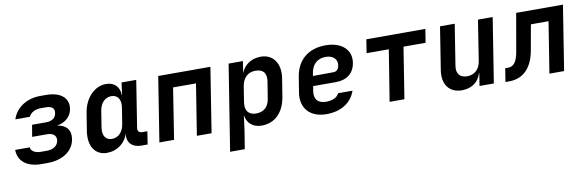

<svg xmlns="http://www.w3.org/2000/svg" viewBox="-51 -994 4902 1609"><g transform="rotate(-10 2400.0 -190.0)"><path d="M228 7H281C410 7 503 -56 518 -155C530 -229 492 -278 413 -288C485 -298 535 -343 545 -406C560 -499 491 -557 365 -557H318C202 -557 109 -495 79 -400H203C217 -433 256 -455 302 -455H350C399 -455 423 -433 416 -394C411 -355 379 -331 330 -331H209L192 -231H318C372 -231 399 -205 393 -163C386 -122 349 -95 297 -95H244C194 -95 160 -115 157 -148H33C33 -52 108 7 228 7Z M787 10C875 10 947 -44 970 -126L969 -117C958 -48 1003 0 1081 0H1134L1151 -110H1106C1082 -110 1067 -126 1071 -151L1134 -550H1009L995 -445H993C992 -516 948 -560 878 -560C779 -560 696 -474 676 -349L652 -200C632 -76 686 10 787 10ZM849 -98C795 -98 768 -140 778 -206L800 -344C810 -410 850 -452 904 -452C958 -452 986 -410 976 -344L954 -206C944 -140 903 -98 849 -98Z M1234 0H1359L1427 -434H1622L1553 0H1678L1765 -550H1321Z M1804 180H1929L1954 26L1971 -104C1979 -34 2028 10 2104 10C2217 10 2295 -67 2316 -201L2340 -350C2360 -474 2300 -560 2195 -560C2115 -560 2057 -521 2026 -452L2042 -550H1920ZM2075 -98C2011 -98 1980 -139 1991 -209L2012 -341C2023 -411 2066 -452 2130 -452C2194 -452 2226 -418 2215 -346L2192 -204C2181 -132 2139 -98 2075 -98Z M2655 10C2779 10 2869 -47 2903 -146H2780C2766 -112 2723 -93 2671 -93C2601 -93 2565 -132 2579 -206L2585 -241H2779C2872 -241 2934 -289 2947 -377C2964 -485 2881 -560 2746 -560C2600 -560 2503 -480 2480 -340L2459 -210C2437 -78 2516 10 2655 10ZM2598 -325 2601 -344C2612 -420 2658 -464 2730 -464C2792 -464 2830 -428 2822 -376C2816 -339 2797 -326 2771 -326Z M3193 0H3319L3388 -435H3576L3594 -550H3092L3074 -435H3263Z M3808 10C3890 10 3950 -33 3972 -105H3975L3958 0H4080L4167 -550H4042L3988 -206C3977 -137 3933 -98 3871 -98C3810 -98 3778 -136 3789 -202L3844 -550H3719L3662 -189C3642 -68 3700 10 3808 10Z M4178 5H4211C4328 5 4407 -72 4433 -217L4472 -434H4622L4553 0H4678L4765 -550H4367L4310 -224C4296 -145 4267 -109 4221 -109H4196Z"/></g></svg>

Font: JetBrains Mono
Style: Bold Italic
Weight: 558
Italic angle: -9°
Monospace: yes
Designer: Philipp Nurullin, Konstantin Bulenkov
Foundry: JetBrains
Version: Version 2.305